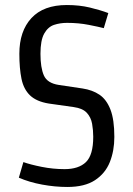

<svg xmlns="http://www.w3.org/2000/svg" viewBox="-20 -732 530 764"><path d="M248 12Q199 12 147.5 2.5Q96 -7 55 -25L73 -87Q101 -77 146 -68Q191 -59 237 -59Q293 -59 322 -87Q351 -115 351 -188Q351 -214 346.5 -239.5Q342 -265 325.5 -283Q309 -301 273 -306L174 -320Q125 -328 99.5 -352.5Q74 -377 65.5 -418.5Q57 -460 57 -518Q57 -608 105 -660Q153 -712 246 -712Q296 -712 337.5 -702Q379 -692 411 -680L393 -620Q374 -625 333.5 -633Q293 -641 247 -641Q219 -641 195 -633Q171 -625 156 -598.5Q141 -572 141 -518Q141 -463 154.5 -432Q168 -401 214 -394L308 -380Q348 -374 376 -355Q404 -336 419.5 -296Q435 -256 435 -187Q435 -132 417 -87Q399 -42 358 -15Q317 12 248 12Z"/></svg>

Font: Strait
Style: Regular
Weight: 400
Designer: Eduardo Rodriguez Tunni
Foundry: Eduardo Rodriguez Tunni
Version: Version 1.002; ttfautohint (v1.8.4.7-5d5b);gftools[0.9.23]